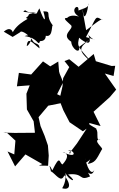

<svg xmlns="http://www.w3.org/2000/svg" viewBox="-72 -922 728 1170"><path d="M350 -513 313 -446 312 -436 309 -397 295 -336 298 -291 314 -250 352 -177 433 -122 456 -138 397 -48 357 4C349 9 346 6 355 15C359 -5 373 4 343 -3C375 -17 413 54 309 4C309 4 371 11 309 80C288 73 297 12 247 116C213 52 242 121 237 121C267 136 300 198 320 146C378 225 335 235 307 225C332 184 327 147 328 131C339 173 414 202 343 141C442 130 406 184 477 153C445 95 485 174 503 112C494 137 468 136 446 41C458 72 431 48 456 37C518 -9 438 22 385 80C468 95 500 6 463 77C507 68 512 57 548 -10C566 -17 483 -69 540 -74C508 -56 532 -119 514 -134C535 -134 444 -170 478 -171L541 -154L498 -241L598 -331L636 -376L567 -474L620 -459L630 -521L608 -520L512 -549L499 -593L407 -515L350 -561L321 -550ZM438 -830C445 -804 464 -854 466 -902C471 -877 447 -874 406 -858C412 -909 344 -859 409 -821C329 -846 316 -778 358 -812C297 -818 329 -799 362 -767C378 -743 295 -711 362 -668C365 -622 421 -586 410 -641C374 -593 383 -623 473 -680C411 -632 397 -615 488 -542C390 -649 401 -644 410 -692C500 -616 481 -704 447 -733C496 -661 548 -672 452 -696C520 -820 504 -830 551 -800C553 -818 481 -757 453 -738L427 -880ZM241 -513 190 -548 118 -468 43 -478 31 -396 109 -402 89 -351 92 -255 133 -183 141 -113 18 -112 -52 -114 -33 -116 22 -65 15 19 -26 1 20 92 83 19 186 78 165 87 221 88 225 26 220 -36 200 -94 175 -154 163 -208 222 -278 363 -306 276 -348 313 -421 292 -472 288 -486 283 -547 200 -497ZM50 -725C59 -743 112 -703 127 -674C142 -648 168 -663 169 -627C126 -660 97 -703 91 -641C116 -651 140 -726 78 -702C167 -690 155 -637 173 -670C140 -680 206 -653 207 -704C258 -691 237 -790 254 -762C195 -833 252 -853 192 -853C211 -791 200 -780 168 -871C138 -822 174 -841 70 -850C92 -875 70 -840 147 -846C77 -831 122 -838 86 -813C153 -774 124 -791 119 -822C124 -815 29 -787 -1 -711C17 -688 10 -780 -49 -729L5 -697Z"/></svg>

Font: Hussar Lance
Style: ExBd
Weight: 700
Foundry: Cannot Into Space Fonts, PlusOne Fonts
Version: Version 2.270